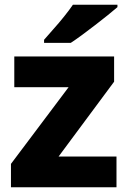

<svg xmlns="http://www.w3.org/2000/svg" viewBox="-20 -786 537 806"><path d="M469 0H26V-98L268 -420H40V-549H459V-443L226 -129H469ZM473 -756Q457 -742 432 -722Q407 -702 378.5 -680Q350 -658 323.5 -638.5Q297 -619 277 -606H165V-619Q181 -638 204 -663.5Q227 -689 249 -716.5Q271 -744 286 -766H473Z"/></svg>

Font: Noto Sans Gurmukhi UI ExtraBold
Style: Regular
Weight: 800
Designer: Jelle Bosma - Monotype Design Team
Foundry: Monotype Imaging Inc.
Version: Version 2.004; ttfautohint (v1.8.4.7-5d5b)